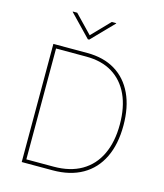

<svg xmlns="http://www.w3.org/2000/svg" viewBox="-135 -1043 973 1142"><g transform="rotate(15 352.0 -471.5)"><path d="M298.3 0H119.6V-22.5H298.3Q399.4 -22.5 470 -63.5Q540.5 -104.5 577.1 -181.6Q613.8 -258.8 613.8 -366.2Q613.8 -472.7 578.9 -548.3Q543.9 -624 477.8 -664.6Q411.6 -705.1 316.9 -705.1H119.6V-727.5H316.9Q417.5 -727.5 488.8 -684.3Q560.1 -641.1 598.1 -560.3Q636.2 -479.5 636.2 -366.2Q636.2 -250.5 596.4 -168.5Q556.6 -86.4 481 -43.2Q405.3 0 298.3 0ZM130.4 -727.5V0H107.9V-727.5ZM196.8 -943.4 303.2 -833 409.7 -943.4H437V-940.9L307.1 -807.1H298.8L169.9 -940.9V-943.4Z"/></g></svg>

Font: Inter 17pt Thin
Style: Regular
Weight: 250
Version: Version 4.001;git-66647c0bb